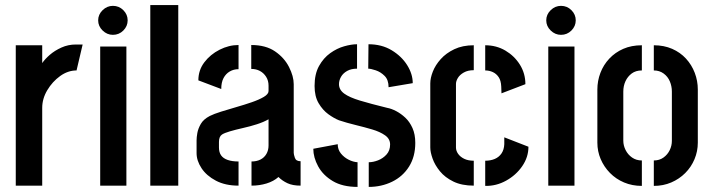

<svg xmlns="http://www.w3.org/2000/svg" viewBox="-20 -730 2795 755"><path d="M42 0V-552H146V-482Q157 -498 176 -514.5Q195 -531 221.5 -543Q248 -555 278 -555Q285 -555 291.5 -555Q298 -555 305 -555L281 -453Q247 -453 216.5 -431Q186 -409 166 -375.5Q146 -342 146 -306V0Z M374 0V-547H477V0ZM424 -593Q401 -593 383.5 -610Q366 -627 366 -650Q366 -673 383.5 -690Q401 -707 424 -707Q448 -707 465 -690Q482 -673 482 -650Q482 -627 465 -610Q448 -593 424 -593Z M571 0V-710H681V0Z M918 0Q866 0 829 -19.5Q792 -39 772.5 -68.5Q753 -98 753 -128V-178Q753 -190 756 -207Q759 -224 769.5 -242.5Q780 -261 805 -274Q821 -282 849.5 -291Q878 -300 909.5 -309Q941 -318 970 -328Q999 -338 1017.5 -349Q1036 -360 1036 -372V-393Q1036 -413 1026.5 -428Q1017 -443 1002 -451Q987 -459 968 -459V-553Q1025 -553 1061.5 -528Q1098 -503 1116.5 -466.5Q1135 -430 1135 -399V-129Q1135 -123 1139.5 -109.5Q1144 -96 1162 -96V0Q1131 0 1110.5 -9.5Q1090 -19 1075 -34Q1056 -17 1028 -8.5Q1000 0 969 0V-95Q989 -95 1004 -102.5Q1019 -110 1027.5 -124.5Q1036 -139 1036 -158V-261Q1017 -250 990.5 -241.5Q964 -233 935 -226.5Q906 -220 884 -213.5Q862 -207 853 -201Q841 -193 841 -172V-150Q841 -131 849.5 -119Q858 -107 875.5 -101Q893 -95 918 -95ZM850 -380 760 -414Q760 -454 783.5 -485Q807 -516 843.5 -534.5Q880 -553 918 -553V-458Q899 -458 883.5 -449Q868 -440 859 -423Q850 -406 850 -380Z M1430 5V-92Q1447 -92 1466.5 -99.5Q1486 -107 1500 -122.5Q1514 -138 1514 -162Q1514 -184 1494 -198Q1474 -212 1443.5 -221Q1413 -230 1378 -238.5Q1343 -247 1313 -257Q1293 -265 1271 -281Q1249 -297 1233 -324Q1217 -351 1217 -392Q1217 -439 1234.5 -470.5Q1252 -502 1278.5 -521Q1305 -540 1333.5 -548Q1362 -556 1384 -556V-460Q1361 -460 1345 -451Q1329 -442 1321 -428Q1313 -414 1313 -399Q1313 -377 1333.5 -362Q1354 -347 1395.5 -334.5Q1437 -322 1502 -306Q1519 -303 1538 -293Q1557 -283 1574 -267Q1591 -251 1602 -226.5Q1613 -202 1613 -168Q1613 -114 1588.5 -75Q1564 -36 1522 -15.5Q1480 5 1430 5ZM1386 5Q1327 5 1288.5 -18Q1250 -41 1231 -76Q1212 -111 1212 -145L1308 -163Q1308 -142 1320.5 -126.5Q1333 -111 1351 -102Q1369 -93 1386 -92ZM1508 -387Q1508 -416 1492.5 -431.5Q1477 -447 1457.5 -453.5Q1438 -460 1428 -460L1429 -556Q1481 -556 1520 -532.5Q1559 -509 1581 -474Q1603 -439 1603 -403Z M1843 0Q1796 0 1763 -16Q1730 -32 1710 -56.5Q1690 -81 1681 -106.5Q1672 -132 1672 -150V-402Q1672 -423 1682 -448.5Q1692 -474 1713 -497.5Q1734 -521 1766.5 -536.5Q1799 -552 1843 -552V-454Q1820 -454 1804 -445Q1788 -436 1780.5 -423.5Q1773 -411 1773 -400V-150Q1773 -137 1781.5 -125Q1790 -113 1805.5 -105.5Q1821 -98 1843 -98ZM1888 1V-98Q1909 -98 1925.5 -105Q1942 -112 1952 -126.5Q1962 -141 1963 -163V-190L2058 -153Q2058 -112 2033.5 -76.5Q2009 -41 1970 -19.5Q1931 2 1888 1ZM1952 -363 1951 -390Q1950 -413 1941 -426.5Q1932 -440 1918 -446.5Q1904 -453 1888 -453V-552Q1932 -552 1967.5 -531Q2003 -510 2024.5 -475.5Q2046 -441 2046 -399Z M2136 0V-547H2239V0ZM2186 -593Q2163 -593 2145.5 -610Q2128 -627 2128 -650Q2128 -673 2145.5 -690Q2163 -707 2186 -707Q2210 -707 2227 -690Q2244 -673 2244 -650Q2244 -627 2227 -610Q2210 -593 2186 -593Z M2504 1Q2466 1 2434 -12.5Q2402 -26 2378.5 -50Q2355 -74 2342 -104.5Q2329 -135 2329 -169V-378Q2329 -412 2341 -443.5Q2353 -475 2376 -499.5Q2399 -524 2431 -538Q2463 -552 2504 -552V-453Q2480 -453 2464 -441Q2448 -429 2439.5 -410.5Q2431 -392 2431 -370V-177Q2431 -158 2440 -140Q2449 -122 2465.5 -110.5Q2482 -99 2504 -99ZM2551 1V-99Q2573 -99 2589 -110.5Q2605 -122 2613.5 -139.5Q2622 -157 2622 -176V-370Q2622 -391 2614 -410Q2606 -429 2589.5 -441Q2573 -453 2551 -453V-552Q2591 -552 2623 -538Q2655 -524 2677.5 -499.5Q2700 -475 2712 -443.5Q2724 -412 2724 -378V-169Q2724 -135 2711 -104Q2698 -73 2674.5 -49.5Q2651 -26 2619.5 -12.5Q2588 1 2551 1Z"/></svg>

Font: Stick No Bills SemiBold
Style: Regular
Weight: 600
Designer: Kosala Senevirathne, Siva Puranthara, Lasantha Premarathna, Tharique Azeez
Foundry: mooniak
Version: Version 2.000